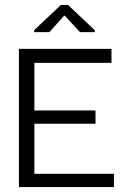

<svg xmlns="http://www.w3.org/2000/svg" viewBox="-20 -762 519 782"><path d="M120 -258H369V-312H120V-506H434V-563H57V0H444V-54H120ZM119 -631H181L241 -698H244L306 -631H366V-639L257 -742H228L119 -639Z"/></svg>

Font: OSH Darker Grotesque Medium
Style: Regular
Weight: 500
Designer: Gabriel Lam
Foundry: TypeRant
Version: Version 1.000;Glyphs 3.1.1 (3148)